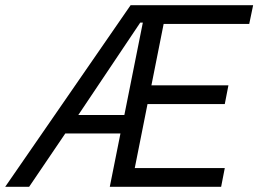

<svg xmlns="http://www.w3.org/2000/svg" viewBox="-62 -718 993 738"><path d="M189 -205 50 0H-42L440 -698H911L896 -626H567L520 -390H816L802 -318H505L456 -72H802L788 0H360L401 -205ZM239 -276H416L487 -631H477Z"/></svg>

Font: iA Writer Duo S
Style: Italic
Weight: 400
Italic angle: -9.5°
Designer: Mike Abbink, Paul van der Laan, Pieter van Rosmalen, Oliver Reichenstein
Foundry: Bold Monday and Information Architects Inc.
Version: Version 2.000